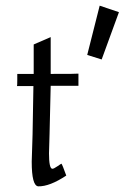

<svg xmlns="http://www.w3.org/2000/svg" viewBox="-20 -649 440 678"><path d="M257 -389V-346H159L155 -176L153 -106V-108Q153 -53 165 -53Q170 -53 183 -62Q196 -71 197 -71Q200 -68 214 -29Q155 10 115 9Q92 7 92 -78Q92 -86 95 -174Q96 -206 98 -345H40Q41 -346 41 -367V-388H99V-492L159 -518V-388Q256 -388 257 -389ZM332 -629 400 -606 339 -439 288 -455Z"/></svg>

Font: GFS Neohellenic Rg
Style: Regular
Weight: 400
Designer: Takis Katsoulidis and George D. Matthiopoulos
Foundry: Takis Katsoulidis and George D. Matthiopoulos
Version: Version 1.0